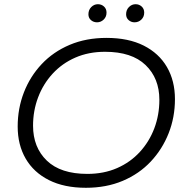

<svg xmlns="http://www.w3.org/2000/svg" viewBox="-20 -886 879 912"><path d="M388 6Q285 6 212.5 -30.5Q140 -67 102 -132.5Q64 -198 64 -285Q64 -371 93.5 -447Q123 -523 178 -581.5Q233 -640 311 -673Q389 -706 486 -706Q590 -706 662.5 -669.5Q735 -633 773 -567.5Q811 -502 811 -415Q811 -329 781 -253Q751 -177 696 -118.5Q641 -60 563 -27Q485 6 388 6ZM395 -60Q473 -60 536 -87.5Q599 -115 644 -164Q689 -213 713 -276.5Q737 -340 737 -412Q737 -514 671.5 -577Q606 -640 479 -640Q401 -640 338 -612.5Q275 -585 230 -536Q185 -487 161 -423.5Q137 -360 137 -289Q137 -186 202.5 -123Q268 -60 395 -60ZM619 -780Q603 -780 591 -790.5Q579 -801 579 -818Q579 -839 592.5 -852.5Q606 -866 624 -866Q641 -866 653 -855Q665 -844 665 -826Q665 -806 651.5 -793Q638 -780 619 -780ZM441 -780Q424 -780 412 -790.5Q400 -801 400 -818Q400 -839 413.5 -852.5Q427 -866 445 -866Q462 -866 474 -855Q486 -844 486 -826Q486 -806 472.5 -793Q459 -780 441 -780Z"/></svg>

Font: Montserrat
Style: Italic
Weight: 400
Italic angle: -11.3°
Designer: Julieta Ulanovsky
Foundry: Julieta Ulanovsky
Version: Version 9.000; ttfautohint (v1.8.4.7-5d5b)